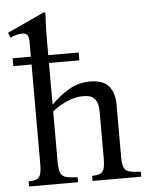

<svg xmlns="http://www.w3.org/2000/svg" viewBox="-55 -835 684 880"><g transform="rotate(-5 287.0 -395.0)"><path d="M475 -101Q475 -66 481.5 -50Q488 -34 506.5 -29Q525 -24 559 -23V0H335V-23Q358 -24 371 -29Q384 -34 389.5 -50Q395 -66 395 -101V-316Q395 -351 380 -371Q365 -391 326 -391Q294 -391 257.5 -377Q221 -363 183 -333V-101Q183 -66 190 -50Q197 -34 215.5 -29Q234 -24 268 -23V0H43V-23Q66 -24 79 -29Q92 -34 97.5 -50Q103 -66 103 -101V-657Q103 -685 95 -693Q87 -701 72 -701Q59 -701 44.5 -697Q30 -693 18 -687L8 -710L181 -790L187 -784Q186 -776 184.5 -741Q183 -706 183 -658V-364Q222 -404 266 -429.5Q310 -455 362 -455Q424 -455 449.5 -423.5Q475 -392 475 -340ZM323 -556H19V-592H323Z"/></g></svg>

Font: Bona Nova SC
Style: Regular
Weight: 400
Designer: Mateusz Machalski
Foundry: Capitalics
Version: Version 4.001; ttfautohint (v1.8.4.7-5d5b)